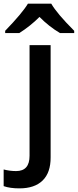

<svg xmlns="http://www.w3.org/2000/svg" viewBox="-79 -786 424 1046"><path d="M26.9 240.2Q-24.9 240.2 -59.1 228V137.2Q-25.9 146 8.8 146Q82 146 82 63V-540H196.8V70.8Q197.3 154.3 153.3 197.3Q109.4 240.2 26.9 240.2ZM-50.8 -606V-618.2Q42.5 -714.8 73.2 -766.1H200.2Q231 -712.4 325.2 -618.2V-606H247.6Q187.5 -641.6 136.2 -693.8Q85.9 -643.6 26.4 -606Z"/></svg>

Font: OpenSans-Semibold
Style: Regular
Weight: 600
Foundry: Ascender Corporation
Version: Version 1.10